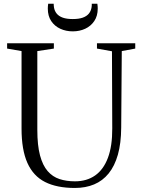

<svg xmlns="http://www.w3.org/2000/svg" viewBox="-20 -968 736 998"><path d="M369 9Q275.5 9 214.2 -22Q153 -53 122.5 -121Q92 -189 92 -299.5V-702.5L17 -715.5V-743H260V-715.5L174 -702.5V-293.5Q174 -212.5 188 -160.2Q202 -108 227.8 -78.5Q253.5 -49 289.5 -37.2Q325.5 -25.5 369.5 -25.5Q431 -25.5 474.5 -56Q518 -86.5 541 -147.8Q564 -209 563.5 -301L562 -701.5L484 -715.5V-743H683V-715.5L613 -702.5L610 -305Q609.5 -223.5 592.8 -164.2Q576 -105 544.8 -66.5Q513.5 -28 469.2 -9.5Q425 9 369 9ZM358 -805Q323 -805 293.5 -818.5Q264 -832 246.2 -858.5Q228.5 -885 228.5 -923.5Q228.5 -930 229 -935.8Q229.5 -941.5 230.5 -948.5H259Q259 -944 259.5 -939.2Q260 -934.5 260.5 -930Q263.5 -911 274.8 -897.2Q286 -883.5 306.5 -876.2Q327 -869 358 -869Q389.5 -869 410 -876.2Q430.5 -883.5 441.8 -897.2Q453 -911 456 -930Q457 -934.5 457 -939.2Q457 -944 457 -948.5H486Q487 -941.5 487.5 -935.8Q488 -930 488 -923.5Q488 -885 470 -858.5Q452 -832 422.8 -818.5Q393.5 -805 358 -805Z"/></svg>

Font: Merriweather 96pt Light
Style: Regular
Weight: 300
Version: Version 2.100